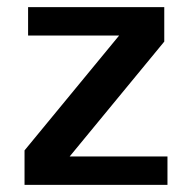

<svg xmlns="http://www.w3.org/2000/svg" viewBox="-20 -520 540 540"><path d="M451 -80H176L442 -403V-500H59V-420H315L49 -97V0H451Z"/></svg>

Font: Perun SemiBold
Style: Regular
Weight: 600
Foundry: Copyright (c) Stefan Peev, Context Ltd, 2016
Version: Version 1.089